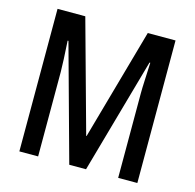

<svg xmlns="http://www.w3.org/2000/svg" viewBox="-104 -821 943 929"><g transform="rotate(15 367.0 -357.0)"><path d="M322 0 163 -578H159Q162 -528 164 -487Q166 -446 166 -424V0H72V-714H211L365 -156H367L524 -714H663V0H567V-423Q567 -448 569 -489Q571 -530 573 -578H569L406 0Z"/></g></svg>

Font: Noto Sans Gujarati UI ExtraCondensed Medium
Style: Regular
Weight: 500
Width: 2
Designer: Jelle Bosma - Monotype Design Team, Universal Thirst
Foundry: Monotype Imaging Inc.
Version: Version 2.106; ttfautohint (v1.8.4.7-5d5b)